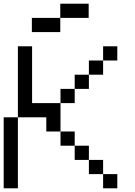

<svg xmlns="http://www.w3.org/2000/svg" viewBox="-20 -1020 732 1040"><path d="M306.5 -846.2H152.6V-923.1H306.5ZM460.3 -923.1H306.5V-1000H460.3ZM538.5 0V-76.9H615.4V0ZM461.5 -76.9V-153.8H538.5V-76.9ZM384.6 -153.8V-230.8H461.5V-153.8ZM307.7 -230.8V-307.7H384.6V-230.8ZM0 0V-384.6H76.9V0ZM307.7 -461.5V-538.5H384.6V-461.5ZM384.6 -538.5V-615.4H461.5V-538.5ZM461.5 -615.4V-692.3H538.5V-615.4ZM230.8 -307.7V-384.6H76.9V-769.2H153.8V-461.5H307.7V-307.7ZM538.5 -692.3V-769.2H615.4V-692.3Z"/></svg>

Font: Mintsoda - Lime Green 13x16
Style: Regular
Weight: 400
Designer: Mintsoda-15
Version: Version 1.0